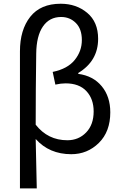

<svg xmlns="http://www.w3.org/2000/svg" viewBox="-20 -829 671 1048"><path d="M88.9 199.2V-548.8Q88.9 -666 145 -737.3Q201.2 -808.6 311.5 -808.6Q396.5 -808.6 456.1 -758.8Q515.6 -709 515.6 -617.2Q515.6 -496.1 407.2 -430.7V-425.8Q488.3 -415 535.2 -358.4Q582 -301.8 582 -215.8Q582 -110.4 519.5 -48.8Q457 12.7 369.1 12.7Q249 12.7 174.8 -70.3Q174.8 -64.5 180.7 199.2ZM347.7 -63.5Q409.2 -63.5 450.2 -106Q491.2 -148.4 491.2 -220.7Q491.2 -289.1 451.7 -331.5Q412.1 -374 337.9 -374Q312.5 -374 282.2 -367.2L267.6 -436.5Q348.6 -453.1 387.7 -501.5Q426.8 -549.8 426.8 -610.4Q426.8 -670.9 394 -703.6Q361.3 -736.3 313.5 -736.3Q250 -736.3 214.4 -684.6Q178.7 -632.8 177.7 -536.1Q174.8 -342.8 174.8 -148.4Q241.2 -63.5 347.7 -63.5Z"/></svg>

Font: GenYoGothic TW TTF Regular
Style: Regular
Weight: 400
Version: Version 1.300